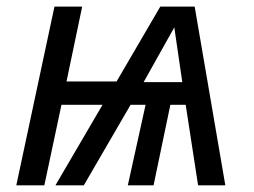

<svg xmlns="http://www.w3.org/2000/svg" viewBox="-20 -555 761 575"><path d="M525.9 -309.1 502 -473.1 410.2 -309.1ZM563 -535.2 654.8 0H573.2L536.1 -241.2H490.2L439.9 0H362.8L416 -241.2H371.1L231 0H146L287.1 -241.2H164.1L112.8 0H28.8L143.1 -535.2H226.1L179.2 -311H329.1L460 -535.2Z"/></svg>

Font: OpenSans-Italic
Style: Italic
Weight: 400
Italic angle: -12°
Foundry: Ascender Corporation
Version: Version 1.10